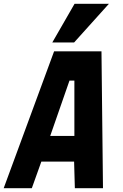

<svg xmlns="http://www.w3.org/2000/svg" viewBox="-32 -997 652 1017"><path d="M254.5 -725H505.5L513.5 0H364.5L360.5 -141H187L136.5 0H-12.5ZM362 -277V-570H336L234 -277ZM245 -772 363 -977H545L360.5 -772Z"/></svg>

Font: JuliaMono Black
Style: Italic
Weight: 900
Italic angle: -9°
Monospace: yes
Designer: cormullion
Foundry: corm
Version: Version 0.057; ttfautohint (v1.8.4)